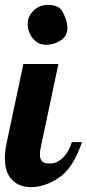

<svg xmlns="http://www.w3.org/2000/svg" viewBox="-28 -763 357 789"><path d="M107 -605C121 -587.7 139 -579 161 -579C183 -579 203.2 -585 221.5 -597C239.8 -609 249 -626 249 -648C249 -670 241.3 -693.8 226 -719.5C216 -735.2 196.7 -743 168 -743C146 -743 126.8 -735.3 110.5 -720C94.2 -704.7 86 -686 86 -664C86 -642 93 -622.3 107 -605ZM21.5 -24C41.2 -4 67 6 99 6C137 6 175.3 -6.8 214 -32.5C252.7 -58.2 284.3 -107 309 -179H267C259.7 -153 247.7 -131.8 231 -115.5C214.3 -99.2 196.3 -91 177 -91C162.3 -91 151.8 -93.8 145.5 -99.5C139.2 -105.2 136 -114.7 136 -128C136 -139.3 137.3 -150 140 -160L212 -500H68L0 -179C-5.3 -152.3 -8 -130.7 -8 -114C-8 -74 1.8 -44 21.5 -24Z"/></svg>

Font: DonutKreme
Style: Regular
Weight: 400
Designer: Impallari Type
Foundry: Impallari Type
Version: Version 2.100